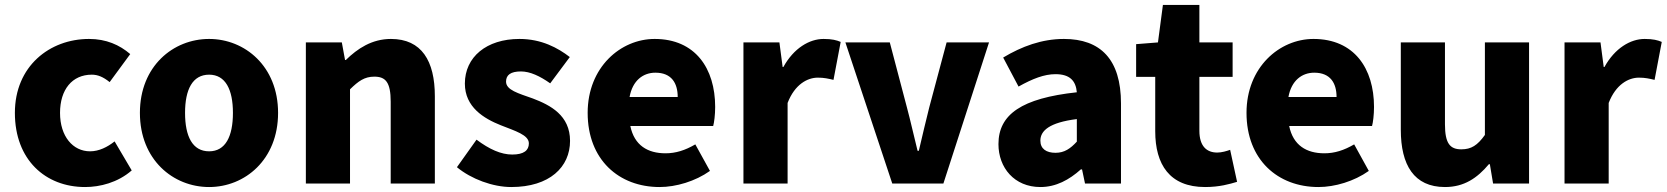

<svg xmlns="http://www.w3.org/2000/svg" viewBox="-20 -740 6719 774"><path d="M323 14C383 14 455 -4 511 -53L442 -170C413 -147 379 -130 343 -130C274 -130 222 -190 222 -285C222 -379 271 -439 350 -439C374 -439 396 -430 422 -409L505 -522C462 -559 408 -583 339 -583C180 -583 40 -473 40 -285C40 -96 163 14 323 14Z M823 14C967 14 1101 -96 1101 -285C1101 -473 967 -583 823 -583C678 -583 544 -473 544 -285C544 -96 678 14 823 14ZM823 -130C756 -130 726 -190 726 -285C726 -379 756 -439 823 -439C889 -439 919 -379 919 -285C919 -190 889 -130 823 -130Z M1213 0H1391V-380C1425 -413 1449 -431 1489 -431C1534 -431 1555 -409 1555 -330V0H1733V-352C1733 -494 1680 -583 1556 -583C1479 -583 1421 -544 1374 -498H1371L1358 -569H1213Z M2041 14C2196 14 2278 -67 2278 -172C2278 -275 2199 -316 2128 -343C2069 -364 2020 -377 2020 -411C2020 -438 2039 -452 2080 -452C2117 -452 2157 -433 2198 -404L2277 -510C2229 -547 2163 -583 2074 -583C1941 -583 1854 -510 1854 -403C1854 -308 1931 -262 1999 -235C2057 -212 2112 -196 2112 -162C2112 -134 2092 -117 2045 -117C2000 -117 1953 -138 1901 -177L1822 -66C1880 -18 1967 14 2041 14Z M2639 14C2705 14 2783 -9 2842 -51L2783 -158C2742 -134 2704 -122 2663 -122C2591 -122 2537 -154 2521 -232H2855C2859 -246 2863 -277 2863 -309C2863 -464 2783 -583 2619 -583C2482 -583 2349 -469 2349 -285C2349 -96 2475 14 2639 14ZM2518 -349C2530 -416 2573 -447 2622 -447C2687 -447 2712 -405 2712 -349Z M2977 0H3155V-325C3184 -400 3235 -427 3277 -427C3302 -427 3319 -423 3340 -418L3369 -571C3353 -578 3334 -583 3300 -583C3243 -583 3180 -546 3138 -470H3135L3122 -569H2977Z M3577 0H3783L3967 -569H3796L3726 -307C3712 -251 3698 -192 3684 -132H3679C3664 -192 3651 -251 3636 -307L3567 -569H3388Z M4174 14C4237 14 4290 -15 4337 -57H4342L4354 0H4499V-323C4499 -501 4416 -583 4269 -583C4180 -583 4099 -553 4024 -508L4086 -391C4143 -423 4190 -441 4235 -441C4293 -441 4317 -414 4321 -368C4099 -344 4005 -279 4005 -159C4005 -64 4069 14 4174 14ZM4235 -124C4198 -124 4174 -140 4174 -173C4174 -213 4210 -246 4321 -260V-169C4295 -141 4271 -124 4235 -124Z M4838 14C4896 14 4937 2 4967 -7L4939 -136C4925 -131 4905 -125 4887 -125C4845 -125 4815 -150 4815 -213V-430H4949V-569H4815V-720H4668L4648 -569L4560 -562V-430H4637V-211C4637 -77 4695 14 4838 14Z M5295 14C5361 14 5439 -9 5498 -51L5439 -158C5398 -134 5360 -122 5319 -122C5247 -122 5193 -154 5177 -232H5511C5515 -246 5519 -277 5519 -309C5519 -464 5439 -583 5275 -583C5138 -583 5005 -469 5005 -285C5005 -96 5131 14 5295 14ZM5174 -349C5186 -416 5229 -447 5278 -447C5343 -447 5368 -405 5368 -349Z M5805 14C5882 14 5935 -22 5982 -78H5986L5999 0H6144V-569H5966V-196C5936 -154 5911 -138 5871 -138C5826 -138 5805 -161 5805 -239V-569H5627V-217C5627 -75 5680 14 5805 14Z M6287 0H6465V-325C6494 -400 6545 -427 6587 -427C6612 -427 6629 -423 6650 -418L6679 -571C6663 -578 6644 -583 6610 -583C6553 -583 6490 -546 6448 -470H6445L6432 -569H6287Z"/></svg>

Font: Noto Sans CJK HK Black
Style: Regular
Weight: 900
Designer: Ryoko NISHIZUKA 西塚涼子 (kana, bopomofo & ideographs); Paul D. Hunt (Latin, Greek & Cyrillic); Sandoll Communications 산돌커뮤니
Foundry: Adobe
Version: Version 2.004;hotconv 1.0.118;makeotfexe 2.5.65603